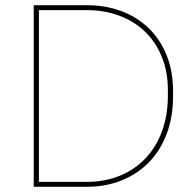

<svg xmlns="http://www.w3.org/2000/svg" viewBox="-20 -720 742 740"><path d="M110 0H314Q388 0 449.5 -25Q511 -50 555 -95.5Q599 -141 623 -205.5Q647 -270 647 -349V-369Q647 -444 623 -505Q599 -566 555 -609.5Q511 -653 449.5 -676.5Q388 -700 314 -700H110ZM130 -19V-681H314Q383 -681 441 -659Q499 -637 540 -597Q581 -557 604 -500Q627 -443 627 -374V-351Q627 -276 604.5 -214.5Q582 -153 540.5 -109.5Q499 -66 441.5 -42.5Q384 -19 314 -19Z"/></svg>

Font: Fixel Variable
Style: Regular
Weight: 100
Width: 3
Designer: AlfaBravo + MacPaw
Foundry: Kyrylo Tkachov, Marchela Mozhyna, Serhii Makarenko, Maria Weinstein, Zakhar Kryvoshyya
Version: Version 1.211